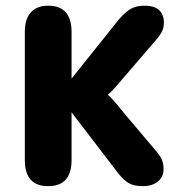

<svg xmlns="http://www.w3.org/2000/svg" viewBox="-20 -644 659 674"><path d="M148.9 9.5Q67.2 9.5 67.2 -81.9V-532.1Q67.2 -576.9 88.2 -600.5Q109.3 -624 148.9 -624Q231.2 -624 231.2 -532.1V-368L384.5 -559.8Q407.4 -589.9 430 -607Q452.5 -624 487.8 -624Q522.2 -624 538.8 -608.2Q555.3 -592.3 555.3 -564.9Q555.3 -548.9 549.9 -536.5Q544.4 -524.1 533.2 -510.2L411.3 -368.4Q391.2 -344.2 377.9 -330Q364.6 -315.8 358.5 -311.5Q364.6 -306.9 378.1 -291.8Q391.7 -276.6 414.7 -247.8L532.8 -108Q544.9 -92.5 549.5 -79.8Q554.2 -67.1 554.2 -50Q554.2 -23.3 534.4 -6.9Q514.6 9.5 481.2 9.5Q446.4 9.5 426 -5Q405.7 -19.5 384 -50L231.2 -249.6V-81.9Q231.2 9.5 148.9 9.5Z"/></svg>

Font: Sono ExtraLight
Style: Regular
Weight: 200
Designer: Tyler Finck
Foundry: Tyler Finck
Version: Version 2.112